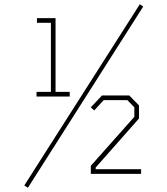

<svg xmlns="http://www.w3.org/2000/svg" viewBox="-20 -823 793 909"><path d="M112 66 95 55 642 -803 658 -792ZM153 -366V-388H221V-715H155V-737H243V-388H310V-366ZM410 0V-38L616 -270V-315L583 -349H471L426 -300L410 -315L463 -371H592L638 -324V-262L433 -30V-22H648V0Z"/></svg>

Font: Tomorrow Thin
Style: Regular
Weight: 250
Designer: Tony de Marco, Monica Rizzolli
Foundry: Just in Type
Version: Version 2.002